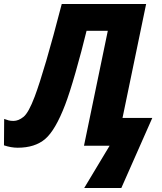

<svg xmlns="http://www.w3.org/2000/svg" viewBox="-56 -734 818 967"><path d="M368 213H555L711 -140H561L680 -714H255Q211 -544 177 -428Q143 -312 119 -248Q88 -166 62.5 -145.5Q37 -125 12 -125Q-2 -125 -12 -127.5Q-22 -130 -35 -135L-36 -2Q0 10 33 10Q120 10 171.5 -34Q223 -78 272 -206Q294 -263 324.5 -369.5Q355 -476 380 -579H487L367 0H496Z"/></svg>

Font: Noto Sans Display Extra
Style: Italic
Weight: 800
Italic angle: -12°
Designer: Monotype Design Team
Foundry: Monotype Imaging Inc.
Version: Version 1.900